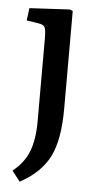

<svg xmlns="http://www.w3.org/2000/svg" viewBox="-53 -547 417 810"><g transform="rotate(5 155.0 -142.0)"><path d="M62 229 27.8 185.1Q76.2 146.5 95.7 95.7Q115.2 44.9 115.2 -30.8V-381.8Q115.2 -418 109.6 -429.4Q104 -440.9 80.1 -443.8L32.2 -451.2L39.1 -503.9L210 -513.2L222.2 -507.8V-95.2Q222.2 38.6 185.8 110.1Q149.4 181.6 62 229Z"/></g></svg>

Font: Literata Book Medium
Style: Regular
Weight: 500
Designer: Latin by Veronika Burian and Jose Scaglione. Greek by Irene Vlachou. Cyrillic by Vera Evstafieva
Foundry: TypeTogether
Version: Version 2.003;PS 002.003;hotconv 1.0.88;makeotf.lib2.5.64775